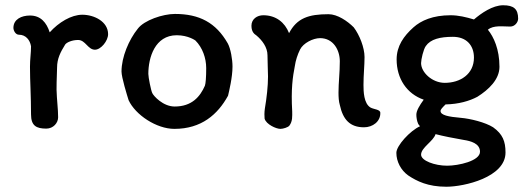

<svg xmlns="http://www.w3.org/2000/svg" viewBox="-20 -486 1995 730"><path d="M201 -40C201 -72 196 -106 195 -145C195 -188 197 -208 197 -229C197 -263 210 -288 228 -317C234 -325 254 -334 277 -334C305 -334 314 -297 341 -297C364 -297 391 -331 391 -356C391 -404 338 -430 293 -430C251 -430 203 -401 169 -363C157 -400 135 -427 94 -427C62 -427 31 -413 31 -380C31 -370 39 -354 52 -354C78 -354 94 -334 98 -310C98 -285 94 -261 94 -232C94 -207 95 -173 96 -148C97 -118 98 -85 98 -51C98 -8 118 3 156 3C183 3 201 -19 201 -40Z M846 -321C801 -400 738 -433 645 -433C599 -433 528 -409 504 -377C470 -335 442 -269 442 -214C442 -192 463 -124 469 -105C495 -49 575 4 643 4C746 4 808 -51 847 -122C851 -139 864 -192 864 -233C864 -260 857 -301 846 -321ZM759 -160C741 -119 710 -81 644 -81C600 -81 564 -121 559 -132C554 -142 544 -192 544 -205C544 -267 569 -352 652 -352C696 -352 723 -332 723 -332C750 -305 764 -265 764 -227C764 -192 762 -168 759 -160Z M954 -352C977 -333 997 -306 997 -276C997 -243 999 -220 999 -195C999 -159 994 -114 987 -73C985 -60 985 -43 986 -35C992 -13 1030 4 1046 4C1057 4 1075 -2 1080 -8C1093 -25 1091 -45 1091 -62C1086 -148 1093 -194 1101 -235C1104 -256 1111 -278 1121 -298C1133 -322 1170 -341 1197 -341C1247 -341 1272 -296 1272 -253C1272 -209 1267 -172 1267 -134C1267 -117 1268 -100 1272 -87C1284 -31 1311 -2 1364 -2C1397 -2 1427 -24 1426 -57C1426 -70 1402 -70 1389 -77C1363 -92 1362 -139 1362 -163C1362 -202 1366 -236 1366 -269C1366 -305 1347 -353 1325 -382C1301 -406 1263 -432 1229 -432C1153 -432 1109 -417 1079 -360C1063 -401 1029 -428 981 -428C958 -428 936 -414 936 -388C936 -362 950 -355 954 -352Z M1570 -15C1572 -12 1574 -9 1577 -6C1539 11 1487 68 1487 95C1487 128 1504 161 1532 181C1565 203 1607 224 1677 224C1745 224 1902 188 1902 94C1902 51 1891 24 1855 -2C1825 -21 1768 -35 1732 -38C1685 -42 1655 -48 1655 -64C1655 -70 1662 -77 1674 -89C1724 -90 1765 -102 1795 -118C1838 -145 1879 -184 1879 -232C1879 -299 1857 -346 1835 -373C1856 -391 1892 -385 1920 -385C1938 -385 1950 -402 1950 -415C1950 -452 1933 -466 1893 -466C1853 -466 1810 -436 1782 -412C1752 -421 1723 -428 1693 -428C1626 -428 1581 -408 1552 -382C1515 -349 1488 -311 1488 -260C1488 -187 1527 -129 1591 -107C1575 -85 1563 -65 1563 -50C1563 -40 1565 -26 1570 -15ZM1671 -171C1623 -171 1581 -211 1581 -246C1581 -260 1590 -299 1599 -311C1617 -337 1653 -346 1702 -346C1753 -346 1782 -314 1782 -267C1782 -204 1730 -171 1671 -171ZM1581 102C1581 75 1628 51 1636 24C1667 32 1703 39 1743 46C1769 50 1805 59 1805 91C1805 126 1723 144 1680 144C1633 144 1581 125 1581 102Z"/></svg>

Font: Itim
Style: Regular
Weight: 400
Designer: CadsonDemak Team
Foundry: Pablo Impallari
Version: Version 1.002;PS 001.002;hotconv 1.0.88;makeotf.lib2.5.64775